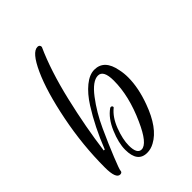

<svg xmlns="http://www.w3.org/2000/svg" viewBox="-188 -698 777 777"><g transform="rotate(-45 200.5 -309.0)"><path d="M152.8 -73.6Q152.8 -25.6 178.4 -25.6Q211.2 -25.6 250.4 -113.6Q296 -214.4 296 -302.4Q296 -362.4 264.8 -362.4Q233.6 -362.4 194.8 -311.6Q156 -260.8 127.2 -197.6Q98.4 -134.4 78 -83.6Q57.6 -32.8 57.6 -27.2Q57.6 -15.2 45.6 -15.2Q21.6 -15.2 21.6 -79.2Q21.6 -206.4 47.2 -334.8Q72.8 -463.2 108 -540.4Q143.2 -617.6 173.6 -617.6Q186.4 -617.6 186.4 -604.8Q144 -511.2 113.2 -380Q82.4 -248.8 67.2 -131.2H72.8Q109.6 -224.8 156.8 -299.2Q183.2 -340.8 213.2 -365.2Q243.2 -389.6 271.2 -389.6Q328 -389.6 341.6 -316Q346.4 -294.4 346.4 -270.4Q346.4 -211.2 320.8 -141.6Q284.8 -42.4 226.4 -11.2Q206.4 0 184.8 0Q130.4 0 130.4 -72Q130.4 -110.4 151.6 -160.4Q172.8 -210.4 207.2 -234.4Q214.4 -238.4 219.2 -231.2Q220 -227.2 218.4 -225.6Q188 -201.6 170.4 -155.2Q152.8 -108.8 152.8 -73.6Z"/></g></svg>

Font: Euphoria Script
Style: Regular
Weight: 400
Designer: Sabrina Mariela Lopez
Foundry: Sabrina Mariela Lopez
Version: Version 1.002